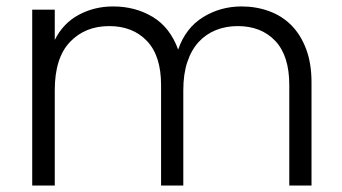

<svg xmlns="http://www.w3.org/2000/svg" viewBox="-20 -576 1062 596"><path d="M878 -312Q878 -403 834.5 -449Q791 -495 718 -495Q681 -495 650 -482.5Q619 -470 596.5 -445.5Q574 -421 561.5 -383.5Q549 -346 549 -296V0H480V-312Q480 -403 436 -449Q392 -495 319 -495Q244 -495 197 -445.5Q150 -396 150 -296V0H80V-546H150V-452Q176 -504 224.5 -530Q273 -556 331 -556Q400 -556 454 -523.5Q508 -491 533 -422Q556 -489 610 -522.5Q664 -556 730 -556Q775 -556 815 -541.5Q855 -527 884 -498Q913 -469 930 -424.5Q947 -380 947 -320V0H878Z"/></svg>

Font: SVN-Poppins Light
Style: Regular
Weight: 300
Designer: Ninad Kale (Devanagari), Jonny Pinhorn (Latin)
Foundry: Indian Type Foundry
Version: Version 3.002 2017; ttfautohint (v1.8.3)